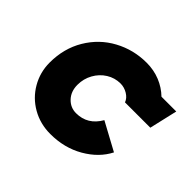

<svg xmlns="http://www.w3.org/2000/svg" viewBox="-128 -686 863 863"><g transform="rotate(45 304.0 -254.5)"><path d="M342 -372Q306 -372 275.5 -353Q245 -334 227 -301.5Q209 -269 209 -231Q209 -189 234 -162.5Q259 -136 295 -136Q368 -136 407 -204L540 -132Q508 -69 438 -28.5Q368 12 279 12Q215 12 162.5 -18Q110 -48 80 -100Q50 -152 50 -213Q50 -303 92 -373.5Q134 -444 205 -482.5Q276 -521 359 -521Q405 -521 444.5 -505Q484 -489 514 -460H608L577 -326H416Q409 -346 387.5 -359Q366 -372 342 -372Z"/></g></svg>

Font: Arvo
Style: Bold Italic
Weight: 700
Italic angle: -13°
Designer: Anton Koovit (Cyrillic Expansion: Cyreal)
Foundry: Anton Koovit, Yassin Baggar
Version: Version 3.000